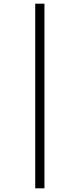

<svg xmlns="http://www.w3.org/2000/svg" viewBox="-20 -782 432 1041"><path d="M171 -762V239H221V-762Z"/></svg>

Font: Noto Sans Thai Looped UI Condensed Light
Style: Regular
Weight: 300
Width: 3
Designer: Cadson Demak Team
Foundry: Cadson Demak Co., Ltd.
Version: Version 1.000